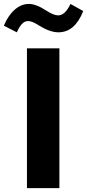

<svg xmlns="http://www.w3.org/2000/svg" viewBox="-59 -971 450 991"><path d="M-39.1 -838.4Q-16.6 -892.1 17.3 -921.4Q51.3 -950.7 89.8 -950.7Q127.4 -950.7 178.7 -917Q217.8 -891.6 241.2 -891.6Q276.9 -891.6 304.7 -950.7L370.6 -914.1Q327.6 -804.2 242.2 -804.2Q199.2 -804.2 142.1 -839.4Q122.6 -852.1 109.4 -857.2Q96.2 -862.3 85.9 -862.3Q69.3 -862.3 55.7 -848.9Q42 -835.4 27.8 -804.2ZM247.6 0H80.1V-721.7H247.6Z"/></svg>

Font: Estedad-FD ExtraBold
Style: Regular
Weight: 800
Designer: Amin Abedi
Version: Version 7.3